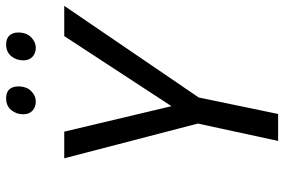

<svg xmlns="http://www.w3.org/2000/svg" viewBox="-174 -774 948 641"><g transform="rotate(-90 300.5 -454.0)"><path d="M150 0 208 -268 92 -714H181L266 -356L500 -714H601L295 -265L240 0ZM461 -809Q443 -809 431 -820Q419 -831 419 -851Q419 -874 433 -891Q447 -908 472 -908Q492 -908 502 -897Q512 -886 512 -868Q512 -840 496 -824.5Q480 -809 461 -809ZM282 -809Q263 -809 251 -820Q239 -831 239 -851Q239 -874 253 -891Q267 -908 292 -908Q313 -908 322.5 -897Q332 -886 332 -868Q332 -840 316.5 -824.5Q301 -809 282 -809Z"/></g></svg>

Font: Noto IKEA Latin
Style: Italic
Weight: 400
Italic angle: -12°
Designer: Monotype Design Team
Foundry: Monotype Imaging Inc.
Version: Version 1.0